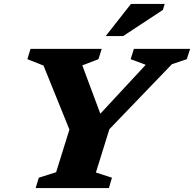

<svg xmlns="http://www.w3.org/2000/svg" viewBox="-20 -955 986 975"><path d="M720 -626 643.5 -654.5 660 -707H945.5L928.5 -654.5L853 -629L535.5 -299L467 -79L548.5 -52.5L533 0H161L177 -52.5L265 -80.5L332.5 -297L201 -622L119 -654.5L135 -707H496.5L480 -654.5L398 -623L489.5 -377.5ZM517 -772 645 -935H816.5L807 -904.5L605.5 -772Z"/></svg>

Font: Newsreader 6pt
Style: Bold Italic
Weight: 700
Italic angle: -17°
Designer: Hugues Gentile
Foundry: Production Type
Version: Version 1.003; ttfautohint (v1.8.3)